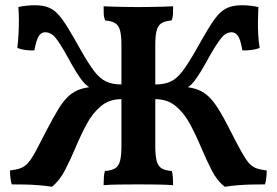

<svg xmlns="http://www.w3.org/2000/svg" viewBox="-20 -703 1055 732"><path d="M837 9Q808 -13 787 -54Q766 -95 746.5 -141.5Q727 -188 704.5 -230Q682 -272 650 -298.5Q618 -325 572 -325V-381Q608 -381 631.5 -392.5Q655 -404 676.5 -432.5Q698 -461 727 -512Q755 -562 775 -595Q795 -628 812 -647Q829 -666 850.5 -674.5Q872 -683 903 -683Q919 -683 936.5 -681Q954 -679 965 -676Q964 -652 963.5 -625.5Q963 -599 964.5 -571.5Q966 -544 970 -520Q956 -515 938.5 -512.5Q921 -510 904 -511Q897 -553 887 -566.5Q877 -580 863 -580Q841 -580 823.5 -558Q806 -536 779 -489Q759 -452 745 -429.5Q731 -407 721 -394Q711 -381 701.5 -374Q692 -367 678 -362L661 -374Q700 -372 726 -364Q752 -356 772.5 -337.5Q793 -319 813 -287Q833 -255 858 -205Q883 -156 899 -127Q915 -98 927.5 -83Q940 -68 956 -62Q972 -56 997 -53Q997 -48 996.5 -38.5Q996 -29 994.5 -18.5Q993 -8 990 0Q965 0 940 0.5Q915 1 889.5 3Q864 5 837 9ZM178 9Q152 5 126.5 3Q101 1 76 0.5Q51 0 25 0Q22 -8 20.5 -18.5Q19 -29 18.5 -38.5Q18 -48 18 -53Q43 -56 59 -62Q75 -68 88 -83Q101 -98 116.5 -127Q132 -156 157 -205Q183 -255 202.5 -287Q222 -319 242.5 -337.5Q263 -356 289.5 -364Q316 -372 354 -374L337 -362Q325 -367 315 -374Q305 -381 294.5 -394Q284 -407 270 -429.5Q256 -452 236 -489Q210 -536 192.5 -558Q175 -580 152 -580Q138 -580 128.5 -566.5Q119 -553 111 -511Q94 -510 76.5 -512.5Q59 -515 46 -520Q49 -544 50.5 -571.5Q52 -599 52 -625.5Q52 -652 50 -676Q61 -679 78.5 -681Q96 -683 112 -683Q144 -683 165 -674.5Q186 -666 203 -647Q220 -628 240 -595Q260 -562 288 -512Q317 -461 338.5 -432.5Q360 -404 384 -392.5Q408 -381 443 -381V-325Q397 -325 365 -298.5Q333 -272 310.5 -230Q288 -188 268.5 -141.5Q249 -95 228 -54.5Q207 -14 178 9ZM375 3Q375 -13 376 -27.5Q377 -42 380 -51Q405 -53 418.5 -61Q432 -69 437.5 -89Q443 -109 443 -146V-530Q443 -568 437.5 -587.5Q432 -607 418.5 -615Q405 -623 381 -625Q376 -637 375.5 -650.5Q375 -664 375 -679Q393 -678 415.5 -677.5Q438 -677 462 -676.5Q486 -676 508 -676Q529 -676 553 -676.5Q577 -677 599.5 -677.5Q622 -678 640 -679Q640 -664 639.5 -650.5Q639 -637 634 -625Q610 -623 596.5 -615Q583 -607 577.5 -587.5Q572 -568 572 -530V-146Q572 -109 577.5 -89Q583 -69 596.5 -61Q610 -53 635 -51Q638 -42 639 -27.5Q640 -13 640 3Q615 1 579 0.5Q543 0 508 0Q472 0 434.5 0.5Q397 1 375 3Z"/></svg>

Font: Vollkorn SemiBold
Style: Regular
Weight: 600
Designer: Friedrich Althausen
Foundry: Friedrich Althausen
Version: Version 5.000